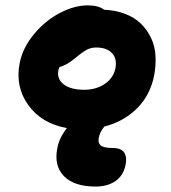

<svg xmlns="http://www.w3.org/2000/svg" viewBox="-20 -497 633 712"><path d="M335 194.8Q254.4 194.8 216.8 155.8Q179.2 116.7 192.9 50.8Q199.7 14.2 228 -22Q133.3 -39.1 84.5 -107.9Q35.6 -176.8 53.2 -264.2Q64.9 -321.3 106.9 -371.3Q148.9 -421.4 202.6 -449.2Q256.3 -477.1 305.2 -477.1Q345.7 -477.1 366.2 -460.9Q409.7 -459 444.8 -445.3Q480 -431.6 502.9 -408.9Q525.9 -386.2 540.3 -356Q554.7 -325.7 556.6 -290.8Q558.6 -255.9 551.8 -217.8Q537.1 -143.6 488 -95Q439 -46.4 367.2 -27.8Q350.1 -7.8 346.2 14.2Q342.3 33.2 353.8 42.5Q365.2 51.8 397.9 51.8Q429.7 51.8 440.7 69.1Q451.7 86.4 445.8 113.8Q437.5 154.3 408 174.6Q378.4 194.8 335 194.8ZM196.8 -237.8Q189.9 -204.6 216.1 -184.3Q242.2 -164.1 292 -164.1Q336.4 -164.1 368.7 -186Q400.9 -208 408.2 -244.1Q414.6 -279.3 395.3 -300Q376 -320.8 336.9 -320.8Q316.4 -320.8 300.3 -311.8Q284.2 -302.7 257.8 -280.8Q225.6 -253.9 201.2 -249Q198.7 -245.1 196.8 -237.8Z"/></svg>

Font: Shantell Sans Irregular Bouncy
Style: Bold Italic
Weight: 700
Italic angle: -11.31°
Designer: Stephen Nixon, Anya Danilova, Shantell Martin
Foundry: Arrow Type
Version: Version 1.006;[9816181b4]